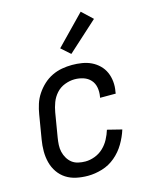

<svg xmlns="http://www.w3.org/2000/svg" viewBox="-116 -841 732 925"><g transform="rotate(-15 250.0 -378.5)"><path d="M207 8Q177 8 149 2Q121 -4 98.5 -18.5Q76 -33 60.5 -55.5Q45 -78 38 -105Q31 -132 31 -161Q31 -190 36 -219L56 -339Q60 -364 68 -389Q76 -414 91 -436.5Q106 -459 126 -477.5Q146 -496 170 -507.5Q194 -519 219.5 -523.5Q245 -528 270 -528Q295 -528 319.5 -524Q344 -520 365 -510Q386 -500 403 -483.5Q420 -467 429.5 -445.5Q439 -424 441.5 -399Q444 -374 439 -349L438 -340H360L361 -346Q365 -369 361 -391Q357 -413 343 -428.5Q329 -444 308 -451Q287 -458 264 -458Q240 -458 215 -448.5Q190 -439 172.5 -419.5Q155 -400 146 -376Q137 -352 133 -328L113 -208Q110 -190 109 -172Q108 -154 112 -137Q116 -120 125 -105Q134 -90 147 -80Q160 -70 177.5 -66Q195 -62 213 -62Q236 -62 260 -71Q284 -80 302.5 -97.5Q321 -115 333 -137.5Q345 -160 352 -183L424 -165Q413 -130 393.5 -97Q374 -64 344.5 -39Q315 -14 278.5 -3Q242 8 207 8ZM281 -580 236 -620 377 -765 430 -715Z"/></g></svg>

Font: Iosevka Fixed
Style: Italic
Weight: 400
Italic angle: -9°
Monospace: yes
Designer: Belleve Invis
Foundry: Belleve Invis
Version: Version 33.2.4